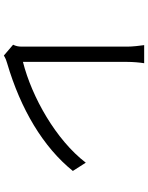

<svg xmlns="http://www.w3.org/2000/svg" viewBox="94 -845 768 996"><g transform="rotate(90 478.0 -347.0)"><path d="M268.1 17C282 8.2 296.9 2.8 307.9 0C545.8 -70 742.9 -186.8 866.8 -340.9L823.9 -408C706 -253.9 484 -128.2 301.1 -82V-623.9C301.1 -652 304 -686.8 307.9 -710.9H214.1C217 -691.8 221.9 -649.9 221.9 -623.9V-77.1C221.9 -57.9 219.1 -45.8 212 -30.9Z"/></g></svg>

Font: Karasuma Gothic
Style: Regular
Weight: 400
Designer: Rasmus Andersson, Ryoko Nishizuka
Foundry: Genbu
Version: Version 1.00